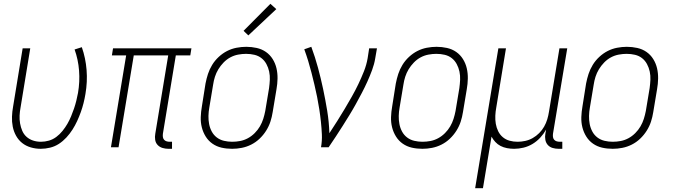

<svg xmlns="http://www.w3.org/2000/svg" viewBox="-20 -774 3540 1009"><path d="M194 8Q167 8 141.5 0.5Q116 -7 96.5 -22.5Q77 -38 64.5 -60.5Q52 -83 47 -108.5Q42 -134 43 -161Q44 -188 49 -215L99 -520H139L88 -209Q84 -188 83 -167Q82 -146 85.5 -125.5Q89 -105 97 -86.5Q105 -68 119.5 -55Q134 -42 153.5 -35.5Q173 -29 195 -29Q216 -29 237 -35Q258 -41 276 -54.5Q294 -68 308.5 -86Q323 -104 334 -123Q345 -142 353.5 -162.5Q362 -183 369 -203.5Q376 -224 381 -244.5Q386 -265 390 -286Q400 -345 395.5 -403Q391 -461 372 -514L410 -526Q430 -469 435 -406.5Q440 -344 429 -280Q425 -256 419 -232Q413 -208 404.5 -184.5Q396 -161 385.5 -138Q375 -115 361 -93Q347 -71 329 -51.5Q311 -32 289.5 -18Q268 -4 243 2Q218 8 194 8Z M865 8Q849 8 834 3.5Q819 -1 808.5 -12Q798 -23 795.5 -39Q793 -55 796 -71L864 -483H683L603 0H563L643 -483H568L574 -520H986L980 -483H904L836 -71Q835 -62 836 -54Q837 -46 842 -40Q847 -34 855 -31.5Q863 -29 871 -29H884V8Z M1200 8Q1171 8 1144.5 2Q1118 -4 1096.5 -19Q1075 -34 1061 -56.5Q1047 -79 1040.5 -105Q1034 -131 1035 -159Q1036 -187 1041 -215L1060 -335Q1065 -361 1073 -385.5Q1081 -410 1095 -433Q1109 -456 1129.5 -475Q1150 -494 1173.5 -506Q1197 -518 1223 -523Q1249 -528 1274 -528Q1302 -528 1329 -522Q1356 -516 1377.5 -501Q1399 -486 1413 -463.5Q1427 -441 1433 -415Q1439 -389 1438.5 -361Q1438 -333 1433 -305L1413 -185Q1409 -159 1401 -134.5Q1393 -110 1378.5 -87Q1364 -64 1344 -45Q1324 -26 1300 -14Q1276 -2 1250.5 3Q1225 8 1200 8ZM1200 -29Q1221 -29 1242 -33Q1263 -37 1282.5 -47.5Q1302 -58 1318.5 -74.5Q1335 -91 1346 -110Q1357 -129 1363.5 -149.5Q1370 -170 1374 -191L1394 -311Q1397 -333 1398 -355Q1399 -377 1394.5 -398Q1390 -419 1380 -437.5Q1370 -456 1354 -468.5Q1338 -481 1317 -486Q1296 -491 1273 -491Q1253 -491 1231.5 -487Q1210 -483 1190.5 -472.5Q1171 -462 1155 -445.5Q1139 -429 1127.5 -410Q1116 -391 1109.5 -370.5Q1103 -350 1100 -329L1080 -209Q1076 -187 1075.5 -165Q1075 -143 1079 -122Q1083 -101 1093 -82.5Q1103 -64 1119.5 -51.5Q1136 -39 1157 -34Q1178 -29 1200 -29ZM1285 -588 1260 -612 1401 -754 1432 -726Z M1667 0Q1673 -34 1671.5 -67.5Q1670 -101 1666.5 -134Q1663 -167 1658 -199.5Q1653 -232 1646.5 -264.5Q1640 -297 1632.5 -328.5Q1625 -360 1617 -391.5Q1609 -423 1599.5 -454Q1590 -485 1579 -515L1616 -528Q1636 -474 1651 -418.5Q1666 -363 1678 -306.5Q1690 -250 1699.5 -192Q1709 -134 1711 -74Q1732 -106 1752 -137.5Q1772 -169 1791 -201Q1810 -233 1828.5 -265.5Q1847 -298 1863 -331.5Q1879 -365 1892.5 -399Q1906 -433 1912 -468L1920 -520H1961L1952 -468Q1947 -437 1935.5 -406Q1924 -375 1910.5 -345Q1897 -315 1881.5 -285.5Q1866 -256 1850 -227Q1834 -198 1816.5 -169.5Q1799 -141 1781 -112.5Q1763 -84 1744.5 -56Q1726 -28 1707 0Z M2200 8Q2171 8 2144.5 2Q2118 -4 2096.5 -19Q2075 -34 2061 -56.5Q2047 -79 2040.5 -105Q2034 -131 2035 -159Q2036 -187 2041 -215L2060 -335Q2065 -361 2073 -385.5Q2081 -410 2095 -433Q2109 -456 2129.5 -475Q2150 -494 2173.5 -506Q2197 -518 2223 -523Q2249 -528 2274 -528Q2302 -528 2329 -522Q2356 -516 2377.5 -501Q2399 -486 2413 -463.5Q2427 -441 2433 -415Q2439 -389 2438.5 -361Q2438 -333 2433 -305L2413 -185Q2409 -159 2401 -134.5Q2393 -110 2378.5 -87Q2364 -64 2344 -45Q2324 -26 2300 -14Q2276 -2 2250.5 3Q2225 8 2200 8ZM2200 -29Q2221 -29 2242 -33Q2263 -37 2282.5 -47.5Q2302 -58 2318.5 -74.5Q2335 -91 2346 -110Q2357 -129 2363.5 -149.5Q2370 -170 2374 -191L2394 -311Q2397 -333 2398 -355Q2399 -377 2394.5 -398Q2390 -419 2380 -437.5Q2370 -456 2354 -468.5Q2338 -481 2317 -486Q2296 -491 2273 -491Q2253 -491 2231.5 -487Q2210 -483 2190.5 -472.5Q2171 -462 2155 -445.5Q2139 -429 2127.5 -410Q2116 -391 2109.5 -370.5Q2103 -350 2100 -329L2080 -209Q2076 -187 2075.5 -165Q2075 -143 2079 -122Q2083 -101 2093 -82.5Q2103 -64 2119.5 -51.5Q2136 -39 2157 -34Q2178 -29 2200 -29Z M2477 215 2599 -520H2639L2588 -209Q2584 -188 2583 -166Q2582 -144 2585.5 -123.5Q2589 -103 2598 -84.5Q2607 -66 2622.5 -53Q2638 -40 2658 -34.5Q2678 -29 2700 -29Q2720 -29 2740.5 -33.5Q2761 -38 2779.5 -48.5Q2798 -59 2813.5 -74.5Q2829 -90 2839.5 -108.5Q2850 -127 2856 -147Q2862 -167 2865 -187L2920 -520H2961L2886 -71Q2885 -62 2886 -54Q2887 -46 2892 -40Q2897 -34 2905 -31.5Q2913 -29 2922 -29H2935V8H2916Q2899 8 2884 3.5Q2869 -1 2859 -12Q2849 -23 2846 -39Q2843 -55 2846 -71L2850 -93Q2837 -70 2819 -50.5Q2801 -31 2778.5 -17.5Q2756 -4 2731 2Q2706 8 2682 8Q2663 8 2644.5 4.5Q2626 1 2610.5 -7Q2595 -15 2583 -28Q2571 -41 2563 -56L2518 215Z M3200 8Q3171 8 3144.5 2Q3118 -4 3096.5 -19Q3075 -34 3061 -56.5Q3047 -79 3040.5 -105Q3034 -131 3035 -159Q3036 -187 3041 -215L3060 -335Q3065 -361 3073 -385.5Q3081 -410 3095 -433Q3109 -456 3129.5 -475Q3150 -494 3173.5 -506Q3197 -518 3223 -523Q3249 -528 3274 -528Q3302 -528 3329 -522Q3356 -516 3377.5 -501Q3399 -486 3413 -463.5Q3427 -441 3433 -415Q3439 -389 3438.5 -361Q3438 -333 3433 -305L3413 -185Q3409 -159 3401 -134.5Q3393 -110 3378.5 -87Q3364 -64 3344 -45Q3324 -26 3300 -14Q3276 -2 3250.5 3Q3225 8 3200 8ZM3200 -29Q3221 -29 3242 -33Q3263 -37 3282.5 -47.5Q3302 -58 3318.5 -74.5Q3335 -91 3346 -110Q3357 -129 3363.5 -149.5Q3370 -170 3374 -191L3394 -311Q3397 -333 3398 -355Q3399 -377 3394.5 -398Q3390 -419 3380 -437.5Q3370 -456 3354 -468.5Q3338 -481 3317 -486Q3296 -491 3273 -491Q3253 -491 3231.5 -487Q3210 -483 3190.5 -472.5Q3171 -462 3155 -445.5Q3139 -429 3127.5 -410Q3116 -391 3109.5 -370.5Q3103 -350 3100 -329L3080 -209Q3076 -187 3075.5 -165Q3075 -143 3079 -122Q3083 -101 3093 -82.5Q3103 -64 3119.5 -51.5Q3136 -39 3157 -34Q3178 -29 3200 -29Z"/></svg>

Font: Iosevka SS04 Extralight
Style: Italic
Weight: 200
Italic angle: -9°
Monospace: yes
Designer: Belleve Invis
Foundry: Belleve Invis
Version: Version 19.0.0; ttfautohint (v1.8.4)